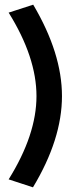

<svg xmlns="http://www.w3.org/2000/svg" viewBox="-20 -697 326 821"><path d="M122 -677Q245 -469 245 -286Q245 -102 121 104L17 70Q136 -121 136 -286Q136 -452 17 -643Z"/></svg>

Font: UN Bangla
Style: Bold
Weight: 700
Designer: Desinged by Rajon, Unicode developed by Rashed (IMGN)
Version: Version 2.001;March 19, 2023;FontCreator 14.0.0.2901 64-bit